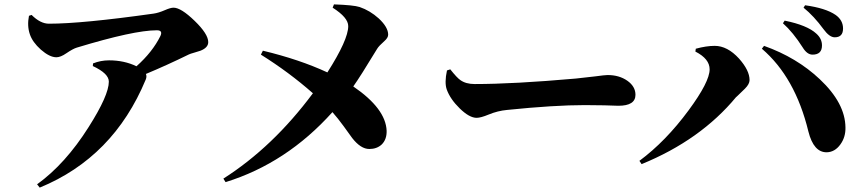

<svg xmlns="http://www.w3.org/2000/svg" viewBox="-20 -796 3930 875"><path d="M124 -728Q164 -688 203 -688Q354 -688 680 -734Q702 -737 732 -750Q757 -761 771 -761Q805 -761 867 -701Q929 -641 929 -604Q929 -579 894 -565L865 -556Q847 -551 841 -548Q741 -499 645 -459Q650 -447 644 -433Q497 -79 161 59L149 44Q278 -49 384 -217Q476 -362 476 -424Q476 -461 403 -495L404 -507Q439 -521 477 -521Q546 -521 602 -494Q675 -559 711 -632Q723 -658 695 -658Q590 -658 330 -579Q313 -574 282 -553Q256 -535 237 -535Q206 -535 166 -570Q128 -604 116 -640Q103 -678 112 -724Z M1502 -776Q1591 -773 1619 -764Q1666 -748 1706 -712Q1749 -672 1749 -638Q1749 -624 1732 -609Q1707 -587 1699 -574Q1622 -447 1590 -402Q1738 -301 1742 -200Q1743 -160 1719 -137Q1697 -117 1663 -117Q1624 -117 1585 -167Q1583 -169 1546 -221Q1519 -258 1495 -285Q1286 -52 1008 34L998 18Q1224 -126 1406 -371Q1297 -467 1169 -547L1178 -565Q1345 -525 1472 -466Q1567 -615 1567 -677Q1567 -716 1496 -761Z M2032 -480Q2063 -441 2078 -431Q2103 -413 2143 -413Q2321 -413 2604 -438Q2636 -441 2693 -448Q2737 -454 2749 -454Q2802 -454 2839 -428Q2876 -402 2876 -364Q2876 -314 2798 -314Q2781 -314 2734 -316Q2687 -317 2645 -317Q2506 -317 2291 -295Q2248 -291 2207 -274Q2171 -259 2152 -259Q2119 -259 2075 -302Q2032 -344 2016 -388Q2005 -419 2017 -475Z M3638 -580Q3594 -649 3548 -690L3556 -702Q3659 -681 3700 -643Q3726 -620 3726 -589Q3726 -547 3683 -547Q3658 -547 3638 -580ZM3733 -663Q3689 -723 3642 -761L3649 -772Q3743 -759 3788 -728Q3822 -704 3822 -666Q3822 -626 3784 -626Q3760 -626 3733 -663ZM3149 -561 3151 -574Q3199 -587 3237 -587Q3295 -587 3348 -529Q3396 -475 3396 -431Q3396 -413 3375 -392Q3330 -348 3335 -354Q3173 -158 2904 -48L2894 -63Q3014 -152 3118 -293Q3214 -423 3214 -480Q3214 -528 3149 -561ZM3810 -138Q3785 -103 3748 -102Q3688 -101 3664 -197Q3604 -444 3452 -574L3462 -587Q3611 -534 3716 -435Q3832 -326 3833 -215Q3834 -171 3810 -138Z"/></svg>

Font: Source Han Serif CN Heavy
Style: Regular
Weight: 900
Designer: Ryoko NISHIZUKA  (kana & ideographs); Frank Grießhammer (Latin, Greek & Cyrillic); Wenlong ZHANG  (bopomofo); Sandoll Co
Foundry: Adobe Systems Incorporated
Version: Version 1.000;PS 1;hotconv 16.6.53;makeotf.lib2.5.65590